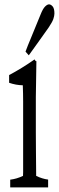

<svg xmlns="http://www.w3.org/2000/svg" viewBox="-20 -793 265 863"><path d="M25.9 14.6Q54.7 11.2 83.5 -2.4Q83.5 -2.4 83.5 -5.9Q84 -7.3 84 -18.6Q84 -60.5 84 -112.8Q84 -219.7 84 -336.9Q84 -370.1 82.5 -409.7Q51.8 -410.2 21 -420.9Q21 -433.6 21 -455.6Q78.1 -485.8 135.3 -525.9Q139.6 -517.1 143.6 -518.1Q142.6 -432.6 141.1 -356.9Q141.1 -272.5 141.1 -198.2Q141.1 -160.6 141.6 -114.3Q142.1 -67.9 142.6 -2.4Q169.4 10.7 196.3 14.2Q196.3 36.6 196.3 49.3Q196.3 49.3 25.9 49.3Q25.9 37.1 25.9 14.6ZM224.6 -732.4Q224.6 -721.7 219.7 -707.5Q214.8 -693.4 198.7 -669.4Q183.6 -647.9 168 -626.2Q152.3 -604.5 137.9 -584Q123.5 -563.5 109.4 -544.4Q109.4 -544.4 94.7 -561Q105 -588.9 116 -614.7Q127 -640.6 162.1 -727.1Q172.4 -753.4 182.4 -763.4Q192.4 -773.4 200.4 -773.4Q208.5 -773.4 216.6 -764.2Q224.6 -754.9 224.6 -732.4Z"/></svg>

Font: Scarab Serif
Style: Light
Weight: 300
Designer: John Roberts
Foundry: Scarab
Version: 1.0